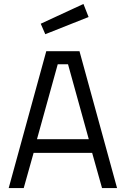

<svg xmlns="http://www.w3.org/2000/svg" viewBox="-20 -951 636 971"><path d="M24 0 214 -692H382L572 0H496L446 -178H150L100 0ZM272 -626 167 -247H429L324 -626ZM186 -831 402 -931 428 -865 209 -778Z"/></svg>

Font: Titillium-CLs Web
Style: CLs-Regular
Weight: 400
Version: Version 1.002;PS 57.000;hotconv 1.0.70;makeotf.lib2.5.55311